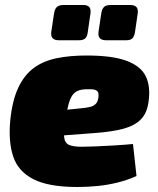

<svg xmlns="http://www.w3.org/2000/svg" viewBox="-20 -736 630 768"><path d="M326 -514Q430 -514 487 -492.5Q544 -471 563.5 -430Q583 -389 574 -328Q568 -283 543 -258Q518 -233 473.5 -221Q429 -209 361 -204L95 -184L108 -283L306 -303Q327 -305 341 -308.5Q355 -312 363.5 -321Q372 -330 374 -349Q375 -360 372 -367Q369 -374 359 -377Q349 -380 328 -379Q307 -379 293 -373.5Q279 -368 270 -355.5Q261 -343 254.5 -320Q248 -297 242 -261Q234 -212 236.5 -188Q239 -164 256 -156.5Q273 -149 307 -149Q328 -149 364.5 -150.5Q401 -152 441.5 -154.5Q482 -157 512 -160L526 -32Q491 -16 451 -6Q411 4 370 8Q329 12 289 12Q175 12 114 -19Q53 -50 33 -109.5Q13 -169 21 -254Q29 -334 53 -385Q77 -436 115 -464Q153 -492 206 -503Q259 -514 326 -514ZM312 -716Q330 -716 337 -708Q344 -700 342 -683L331 -607Q329 -590 321 -582.5Q313 -575 296 -575H215Q181 -575 185 -608L196 -681Q199 -700 207.5 -708Q216 -716 235 -716ZM501 -716Q518 -716 525.5 -708Q533 -700 531 -683L520 -608Q517 -590 509.5 -582.5Q502 -575 485 -575H404Q370 -575 374 -608L385 -682Q388 -701 396.5 -708.5Q405 -716 421 -716Z"/></svg>

Font: Exo 2 Black
Style: Italic
Weight: 900
Italic angle: -8°
Designer: Natanael Gama
Foundry: Natanael Gama
Version: Version 2.010